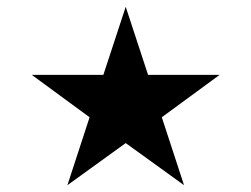

<svg xmlns="http://www.w3.org/2000/svg" viewBox="-20 -728 741 566"><path d="M73.7 -507.3H284.7L350.6 -708L416.5 -507.3H627.4L457 -382.3L522.5 -182.1L350.6 -306.2L178.7 -182.1L244.1 -382.3Z"/></svg>

Font: Shabnam WOL
Style: WOL
Weight: 400
Foundry: DejaVu fonts team - Redesigned by Saber Rastikerdar - Based on Vazir font
Version: Version 5.0.0